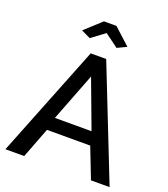

<svg xmlns="http://www.w3.org/2000/svg" viewBox="-162 -1029 999 1143"><g transform="rotate(20 337.5 -458.0)"><path d="M337 -856 422 -793 481 -821 377 -916H298L194 -821L252 -793ZM126 0 200 -193H474L549 0H667L387 -710H289L7 0ZM338 -581 452 -276H220Z"/></g></svg>

Font: RT Raleway SemiBold
Style: Regular
Weight: 400
Designer: Matt McInerney, Pablo Impallari, Rodrigo Fuenzalida — Edited by Milan Moffatt in April 2016
Foundry: Matt McInerney, Pablo Impallari, Rodrigo Fuenzalida — Edited by Milan Moffatt in April 2016
Version: Version 3.001